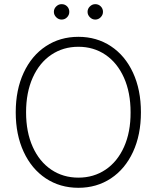

<svg xmlns="http://www.w3.org/2000/svg" viewBox="-20 -894 754 924"><path d="M357.4 9.8Q269 9.8 200.7 -35.4Q132.3 -80.6 94 -163.1Q55.7 -245.6 55.7 -353.5Q55.7 -461.9 94 -544.2Q132.3 -626.5 200.7 -671.6Q269 -716.8 357.4 -716.8Q445.3 -716.8 513.7 -671.6Q582 -626.5 620.1 -544.2Q658.2 -461.9 658.2 -353.5Q658.2 -245.1 620.1 -162.8Q582 -80.6 513.7 -35.4Q445.3 9.8 357.4 9.8ZM357.4 -668.9Q284.2 -668.9 227.1 -630.6Q169.9 -592.3 137.7 -520.8Q105.5 -449.2 105.5 -353.5Q105.5 -258.3 137.5 -187.3Q169.4 -116.2 226.6 -77.6Q283.7 -39.1 357.4 -39.1Q430.7 -39.1 487.8 -77.4Q544.9 -115.7 576.9 -187Q608.9 -258.3 608.4 -353.5Q608.4 -449.2 576.4 -520.5Q544.4 -591.8 487.5 -630.4Q430.7 -668.9 357.4 -668.9ZM239.3 -836.9Q239.3 -852.1 250.5 -863Q261.7 -874 276.4 -874Q292.5 -874 303 -863.3Q313.5 -852.5 313.5 -836.9Q313.5 -821.8 302.7 -810.8Q292 -799.8 276.4 -799.8Q261.7 -799.8 250.5 -811Q239.3 -822.3 239.3 -836.9ZM401.4 -836.9Q401.4 -852.1 412.6 -863Q423.8 -874 438.5 -874Q454.1 -874 464.8 -863.3Q475.6 -852.5 475.6 -836.9Q475.6 -822.3 464.6 -811Q453.6 -799.8 438.5 -799.8Q423.8 -799.8 412.6 -811Q401.4 -822.3 401.4 -836.9Z"/></svg>

Font: Pretendard Std ExtraLight
Style: Regular
Weight: 200
Designer: Base glyphs from Inter by Rasmus Andersson; Hangeul glyphs from Noto Sans CJK(Source Han Sans) by Jang Soo-young and Kan
Foundry: Kil Hyung-jin
Version: Version 1.309